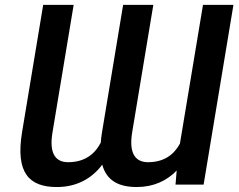

<svg xmlns="http://www.w3.org/2000/svg" viewBox="-20 -747 969 777"><path d="M69.2 -211.6C42.3 -47.6 97.7 9.9 209.9 9.9C290.1 9.9 351.2 -24.1 393.8 -80.6C411.6 -14.9 462 9.9 533.4 9.9C600.5 9.9 654.5 -14.9 695 -56.8L690.3 0H804L924.7 -727.3H801.5L708.1 -165.5C683.2 -120 642.4 -90.6 579.2 -90.6C533.7 -90.6 499.6 -118.6 514.9 -211.6L600.5 -727.3H478.3L392.8 -211.6C390.3 -196.7 388.8 -182.9 387.8 -169.7C362.9 -121.8 321 -90.6 255.7 -90.6C210.2 -90.6 176.8 -118.6 192.5 -211.6L278.1 -727.3H154.8Z"/></svg>

Font: Magic Ui Pro Semi Bold
Style: Italic
Weight: 600
Italic angle: -9.39999°
Designer: Stefan Endress, Andreas Faust
Version: Version 1.000;FEAKit 1.0